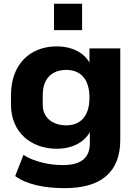

<svg xmlns="http://www.w3.org/2000/svg" viewBox="-20 -793 715 1007"><path d="M319.3 193.8C510.7 193.8 610.8 109.9 610.8 -60.1V-539.1H449.2V-464.8C419.4 -518.6 355 -549.8 278.3 -549.8C136.2 -549.8 37.6 -454.6 37.6 -294.4V-244.6C37.6 -97.7 143.6 -12.7 279.3 -12.7C356.4 -12.7 420.9 -45.4 451.2 -100.1V-42C451.2 36.1 404.3 72.8 309.6 72.8C235.8 72.8 157.2 54.2 103 19.5L59.6 130.4C120.1 174.8 213.4 193.8 319.3 193.8ZM410.6 -634.8V-773.4H263.2V-634.8ZM327.1 -135.7C260.7 -135.7 204.1 -171.4 204.1 -244.6V-294.4C204.1 -382.3 253.9 -426.3 327.1 -426.3C403.3 -426.3 449.2 -377.9 449.2 -281.2C449.2 -184.1 403.3 -135.7 327.1 -135.7Z"/></svg>

Font: Winston ExtraBold
Style: Regular
Weight: 800
Designer: Vernon Adams, Kim Jin-seong, David Berlow, Cristiano Sobral
Foundry: The Winston Project Authors
Version: Version 3.004